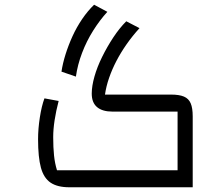

<svg xmlns="http://www.w3.org/2000/svg" viewBox="-20 -792 940 812"><path d="M301 -468 240 -489Q245 -523 257 -561.5Q269 -600 286.5 -638.5Q304 -677 327.5 -711.5Q351 -746 378 -772L434 -742Q402 -707 374 -662.5Q346 -618 327 -568Q308 -518 301 -468ZM273 0Q223 0 194 -19.5Q165 -39 153 -83Q141 -127 141 -203Q141 -247 148.5 -295.5Q156 -344 168 -376L228 -365Q217 -323 211 -284Q205 -245 205 -212Q205 -168 208.5 -134.5Q212 -101 221 -72H731V-320H456Q413 -320 390.5 -339Q368 -358 368 -396Q368 -428 379.5 -468.5Q391 -509 412 -551.5Q433 -594 459 -633.5Q485 -673 514 -702L570 -673Q540 -640 515.5 -605Q491 -570 472.5 -534.5Q454 -499 441.5 -463Q429 -427 424 -392H703Q738 -392 758 -383.5Q778 -375 786.5 -355Q795 -335 795 -300V0Z"/></svg>

Font: Changa Light
Style: Regular
Weight: 300
Designer: Eduardo Rodriguez Tunni
Foundry: Eduardo Rodriguez Tunni
Version: Version 3.002; ttfautohint (v1.8.2)